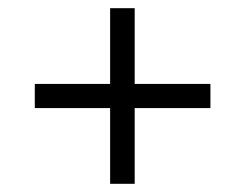

<svg xmlns="http://www.w3.org/2000/svg" viewBox="-20 -592 599 469"><path d="M249 -143V-328H65V-387H249V-572H309V-387H494V-328H309V-143Z"/></svg>

Font: Noto Naskh Arabic UI
Style: Regular
Weight: 400
Designer: Monotype Design Team, David Williams, Mohamad Dakak and Nizar Qandah
Foundry: Monotype Imaging Inc.
Version: Version 2.014